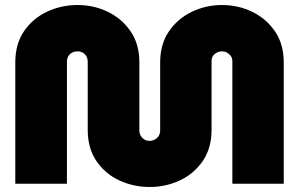

<svg xmlns="http://www.w3.org/2000/svg" viewBox="-20 -733 1193 766"><path d="M577 13Q513 13 456.5 -13Q400 -39 365 -90Q330 -141 330 -215V-486Q330 -499 324.5 -508.5Q319 -518 310 -523Q301 -528 289 -528Q277 -528 267.5 -523Q258 -518 252.5 -508.5Q247 -499 247 -486V0H41V-484Q41 -557 75.5 -608Q110 -659 167 -686Q224 -713 289 -713Q354 -713 410 -686Q466 -659 501 -608Q536 -557 536 -484V-213Q536 -200 542 -190.5Q548 -181 557 -176Q566 -171 576 -171Q587 -171 597 -176Q607 -181 613 -190.5Q619 -200 619 -213V-484Q619 -557 654 -608Q689 -659 745.5 -686Q802 -713 866 -713Q930 -713 986 -686Q1042 -659 1077 -608Q1112 -557 1112 -484V0H907V-489Q907 -501 901 -509.5Q895 -518 886 -523Q877 -528 866 -528Q855 -528 845 -523Q835 -518 829.5 -509.5Q824 -501 824 -489V-215Q824 -141 788.5 -90Q753 -39 697 -13Q641 13 577 13Z"/></svg>

Font: MuseoModerno Thin Black
Style: Regular
Weight: 900
Version: Version 1.002